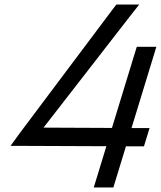

<svg xmlns="http://www.w3.org/2000/svg" viewBox="-20 -800 705 841"><path d="M470.4 -755 489.6 -780H589.6L546.4 -725L170.7 -241L470.4 -239.6L566.8 -555L579.1 -595H664.9L652.7 -555L556.1 -239.2L595.1 -239H635.1L610.6 -159H570.6L531.7 -159.2L488.8 -19L476.6 21H390.7L403 -19L445.9 -159.5L86.2 -161H46.2H26.2L66 -216Z"/></svg>

Font: Nordica Plus
Style: NordicaClassicLtExtObl
Weight: 300
Version: Version 1.01